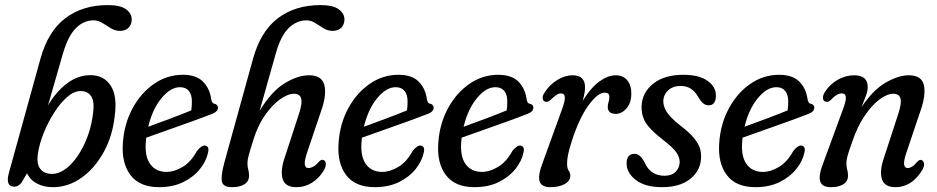

<svg xmlns="http://www.w3.org/2000/svg" viewBox="-20 -746 3779 774"><path d="M233.5 -529.5 173.5 -321Q206.5 -377 250.5 -410Q294.5 -443 345 -443Q398 -443 425.8 -401.5Q453.5 -360 442.5 -279Q434 -198.5 398.2 -133.2Q362.5 -68 309 -29.8Q255.5 8.5 193.5 8.5Q157 8.5 129.5 -5.8Q102 -20 89 -47.5L67 -10Q54 6.5 38 6.5Q0.5 6.5 16 -49.5L143 -509Q173.5 -619.5 243.2 -672.5Q313 -725.5 415 -725.5Q464.5 -725.5 487.8 -708.8Q511 -692 511 -667.5Q511 -647.5 498.5 -634.5Q486 -621.5 463.5 -621.5Q444 -621.5 426.8 -632.2Q409.5 -643 392.5 -653.5Q375.5 -664 357 -664Q318 -664 286.5 -633.2Q255 -602.5 233.5 -529.5ZM305.5 -379Q278 -379 250.2 -354.5Q222.5 -330 198 -291.5Q173.5 -253 156.2 -210Q139 -167 133.5 -130.5Q126 -88 141.5 -66.5Q157 -45 189 -45Q217.5 -45 244.2 -64.8Q271 -84.5 293.2 -117.5Q315.5 -150.5 330.8 -190Q346 -229.5 352 -268.5Q363.5 -332 349.2 -355.5Q335 -379 305.5 -379Z M818.5 -130Q811.5 -96.5 786.2 -64.8Q761 -33 719.2 -12.2Q677.5 8.5 621 8.5Q542.5 8.5 505.8 -40.5Q469 -89.5 475.5 -171.5Q481 -248 514.8 -310Q548.5 -372 601.2 -408.2Q654 -444.5 717 -444.5Q771 -444.5 798.5 -416.8Q826 -389 831.5 -345.5Q834 -330.5 843 -328Q856 -326 858.5 -315Q859.5 -305.5 853.2 -298.2Q847 -291 830 -285Q795.5 -271.5 747.2 -254.2Q699 -237 651.2 -220Q603.5 -203 569.5 -191Q569 -186 568.5 -181Q562 -118 584.8 -85.5Q607.5 -53 651.5 -53Q682 -53 715.8 -72.8Q749.5 -92.5 774 -137.5Q793.5 -162 808 -159Q825 -155.5 818.5 -130ZM705.5 -394.5Q667.5 -394.5 631 -350.2Q594.5 -306 577.5 -235Q615.5 -249 664.5 -267.2Q713.5 -285.5 751 -301Q753.5 -315.5 753.5 -337.5Q753.5 -364 741.5 -379.2Q729.5 -394.5 705.5 -394.5Z M998.5 -173Q986 -133.5 981.8 -116.5Q977.5 -99.5 977.5 -88Q977.5 -74 980.8 -62.8Q984 -51.5 984 -37.5Q984 -15.5 965.8 -3.5Q947.5 8.5 914.5 8.5Q879 8.5 874.5 -14.5Q870 -37.5 884.5 -91L1000 -509Q1030.5 -619.5 1100.2 -672.5Q1170 -725.5 1272.5 -725.5Q1322 -725.5 1345.2 -708.8Q1368.5 -692 1368.5 -667.5Q1368.5 -647.5 1356 -634.5Q1343.5 -621.5 1320.5 -621.5Q1301 -621.5 1284 -632.2Q1267 -643 1250.2 -653.5Q1233.5 -664 1215 -664Q1176 -664 1144 -633.2Q1112 -602.5 1091.5 -529.5L1026.5 -299Q1074 -377.5 1127 -410Q1180 -442.5 1225.5 -442.5Q1277.5 -442.5 1287.5 -403.5Q1297.5 -364.5 1275 -300L1218 -131Q1196.5 -68.5 1223.5 -68.5Q1232 -68.5 1242.2 -73.8Q1252.5 -79 1265.5 -94Q1275.5 -104.5 1283 -101Q1291 -99.5 1293.2 -88.8Q1295.5 -78 1286 -60Q1267 -28 1238.2 -9.8Q1209.5 8.5 1174.5 8.5Q1131 8.5 1120.2 -22.5Q1109.5 -53.5 1125.5 -104L1185.5 -288Q1199.5 -330.5 1194 -349.2Q1188.5 -368 1165.5 -368Q1140 -368 1108 -345Q1076 -322 1046.2 -278.5Q1016.5 -235 998.5 -173Z M1688 -130Q1681 -96.5 1655.8 -64.8Q1630.5 -33 1588.8 -12.2Q1547 8.5 1490.5 8.5Q1412 8.5 1375.2 -40.5Q1338.5 -89.5 1345 -171.5Q1350.5 -248 1384.2 -310Q1418 -372 1470.8 -408.2Q1523.5 -444.5 1586.5 -444.5Q1640.5 -444.5 1668 -416.8Q1695.5 -389 1701 -345.5Q1703.5 -330.5 1712.5 -328Q1725.5 -326 1728 -315Q1729 -305.5 1722.8 -298.2Q1716.5 -291 1699.5 -285Q1665 -271.5 1616.8 -254.2Q1568.5 -237 1520.8 -220Q1473 -203 1439 -191Q1438.5 -186 1438 -181Q1431.5 -118 1454.2 -85.5Q1477 -53 1521 -53Q1551.5 -53 1585.2 -72.8Q1619 -92.5 1643.5 -137.5Q1663 -162 1677.5 -159Q1694.5 -155.5 1688 -130ZM1575 -394.5Q1537 -394.5 1500.5 -350.2Q1464 -306 1447 -235Q1485 -249 1534 -267.2Q1583 -285.5 1620.5 -301Q1623 -315.5 1623 -337.5Q1623 -364 1611 -379.2Q1599 -394.5 1575 -394.5Z M2090 -130Q2083 -96.5 2057.8 -64.8Q2032.5 -33 1990.8 -12.2Q1949 8.5 1892.5 8.5Q1814 8.5 1777.2 -40.5Q1740.5 -89.5 1747 -171.5Q1752.5 -248 1786.2 -310Q1820 -372 1872.8 -408.2Q1925.5 -444.5 1988.5 -444.5Q2042.5 -444.5 2070 -416.8Q2097.5 -389 2103 -345.5Q2105.5 -330.5 2114.5 -328Q2127.5 -326 2130 -315Q2131 -305.5 2124.8 -298.2Q2118.5 -291 2101.5 -285Q2067 -271.5 2018.8 -254.2Q1970.5 -237 1922.8 -220Q1875 -203 1841 -191Q1840.5 -186 1840 -181Q1833.5 -118 1856.2 -85.5Q1879 -53 1923 -53Q1953.5 -53 1987.2 -72.8Q2021 -92.5 2045.5 -137.5Q2065 -162 2079.5 -159Q2096.5 -155.5 2090 -130ZM1977 -394.5Q1939 -394.5 1902.5 -350.2Q1866 -306 1849 -235Q1887 -249 1936 -267.2Q1985 -285.5 2022.5 -301Q2025 -315.5 2025 -337.5Q2025 -364 2013 -379.2Q2001 -394.5 1977 -394.5Z M2180 -336Q2170 -337 2168 -348Q2166 -359 2175 -372.5Q2194.5 -403.5 2225.5 -423Q2256.5 -442.5 2289 -442.5Q2338.5 -442.5 2338.5 -393.5Q2338.5 -373.5 2329 -339.5Q2362 -393 2396.5 -417.8Q2431 -442.5 2462 -442.5Q2491.5 -442.5 2508.2 -423Q2525 -403.5 2525 -368.5Q2525 -331.5 2505.8 -309.2Q2486.5 -287 2463 -287Q2445 -287 2437.5 -294.8Q2430 -302.5 2430 -314.5Q2430 -325.5 2433.2 -334.5Q2436.5 -343.5 2436.5 -356.5Q2436.5 -372.5 2417.5 -372.5Q2390 -372.5 2353 -322.2Q2316 -272 2285.5 -179Q2273 -139.5 2269.5 -120.2Q2266 -101 2266 -86.5Q2266 -66.5 2272.5 -58Q2279 -49.5 2279 -37.5Q2279 -16.5 2256.2 -4Q2233.5 8.5 2198.5 8.5Q2162.5 8.5 2155.2 -15.5Q2148 -39.5 2168 -91L2245 -303.5Q2258 -339 2257 -354.2Q2256 -369.5 2241 -369.5Q2232.5 -369.5 2223 -363.2Q2213.5 -357 2197.5 -341.5Q2187.5 -333 2180 -336Z M2658.5 -37.5Q2688.5 -37.5 2704.2 -54.2Q2720 -71 2720 -93Q2720 -111.5 2707.2 -130.8Q2694.5 -150 2652 -183Q2601.5 -222 2583.2 -251.2Q2565 -280.5 2566.5 -320Q2569 -373.5 2613.8 -409Q2658.5 -444.5 2734.5 -444.5Q2798.5 -444.5 2832.2 -420.2Q2866 -396 2866 -361.5Q2866 -321.5 2837 -321.5Q2825 -321.5 2815.5 -328.8Q2806 -336 2794.5 -355.5Q2781.5 -377.5 2764.8 -388.5Q2748 -399.5 2723.5 -399.5Q2692 -399.5 2673 -381.2Q2654 -363 2654 -337Q2654 -318 2667 -296Q2680 -274 2720.5 -241.5Q2759.5 -212 2778.5 -188.5Q2797.5 -165 2802.8 -144Q2808 -123 2805.5 -101Q2800.5 -53.5 2759.5 -22.5Q2718.5 8.5 2649 8.5Q2580.5 8.5 2543.2 -20.5Q2506 -49.5 2506 -86.5Q2506 -126 2538 -126Q2560.5 -126 2578.5 -91.5Q2591.5 -62 2612 -49.8Q2632.5 -37.5 2658.5 -37.5Z M3222.5 -130Q3215.5 -96.5 3190.2 -64.8Q3165 -33 3123.2 -12.2Q3081.5 8.5 3025 8.5Q2946.5 8.5 2909.8 -40.5Q2873 -89.5 2879.5 -171.5Q2885 -248 2918.8 -310Q2952.5 -372 3005.2 -408.2Q3058 -444.5 3121 -444.5Q3175 -444.5 3202.5 -416.8Q3230 -389 3235.5 -345.5Q3238 -330.5 3247 -328Q3260 -326 3262.5 -315Q3263.5 -305.5 3257.2 -298.2Q3251 -291 3234 -285Q3199.5 -271.5 3151.2 -254.2Q3103 -237 3055.2 -220Q3007.5 -203 2973.5 -191Q2973 -186 2972.5 -181Q2966 -118 2988.8 -85.5Q3011.5 -53 3055.5 -53Q3086 -53 3119.8 -72.8Q3153.5 -92.5 3178 -137.5Q3197.5 -162 3212 -159Q3229 -155.5 3222.5 -130ZM3109.5 -394.5Q3071.5 -394.5 3035 -350.2Q2998.5 -306 2981.5 -235Q3019.5 -249 3068.5 -267.2Q3117.5 -285.5 3155 -301Q3157.5 -315.5 3157.5 -337.5Q3157.5 -364 3145.5 -379.2Q3133.5 -394.5 3109.5 -394.5Z M3309.5 -336Q3299 -337.5 3297.8 -349.5Q3296.5 -361.5 3305.5 -375.5Q3325.5 -406.5 3357.2 -424.5Q3389 -442.5 3423.5 -442.5Q3478 -442.5 3478 -395Q3478 -380.5 3471.5 -362Q3465 -343.5 3453 -314Q3499.5 -384 3550.8 -413.2Q3602 -442.5 3643.5 -442.5Q3695 -442.5 3704.2 -403.5Q3713.5 -364.5 3691 -300L3634 -131Q3612.5 -68.5 3639.5 -68.5Q3647.5 -68.5 3656.2 -73.8Q3665 -79 3678.5 -94.5Q3687 -103.5 3694 -101Q3702 -99 3704.8 -88.8Q3707.5 -78.5 3698.5 -61.5Q3656 8.5 3590 8.5Q3546.5 8.5 3535.8 -22.5Q3525 -53.5 3541.5 -104L3601.5 -288Q3615.5 -330.5 3610 -349.2Q3604.5 -368 3581 -368Q3556 -368 3525 -344.8Q3494 -321.5 3464.8 -278Q3435.5 -234.5 3415 -173Q3400.5 -133 3396.2 -116.2Q3392 -99.5 3392 -88Q3392 -74 3395.2 -62.8Q3398.5 -51.5 3398.5 -37.5Q3398.5 -15.5 3380.2 -3.5Q3362 8.5 3329 8.5Q3293.5 8.5 3286.2 -15.5Q3279 -39.5 3299.5 -91L3377.5 -303.5Q3391 -339 3389.8 -354.2Q3388.5 -369.5 3373.5 -369.5Q3353.5 -369.5 3329.5 -343.5Q3319 -333 3309.5 -336Z"/></svg>

Font: Fraunces 144pt S100
Style: Italic
Weight: 400
Italic angle: -16°
Version: Version 1.000; ttfautohint (v1.8.3)